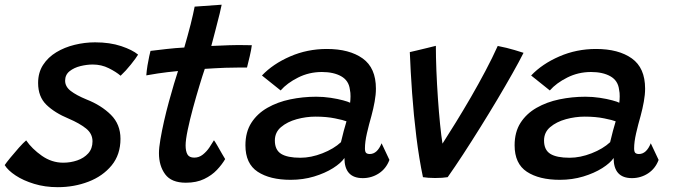

<svg xmlns="http://www.w3.org/2000/svg" viewBox="-58 -736 2790 796"><path d="M181.5 40Q128.5 40 83.5 26.2Q38.5 12.5 6.8 -8.5Q-25 -29.5 -38.5 -51.5Q-32 -61.5 -15 -82.2Q2 -103 20.5 -123.8Q39 -144.5 50.5 -154Q74.5 -119 115.5 -90.2Q156.5 -61.5 204 -61.5Q234.5 -61.5 262.2 -71Q290 -80.5 307.8 -100.2Q325.5 -120 325.5 -150Q325.5 -182 298.5 -203.5Q271.5 -225 227 -244Q169 -268 134.5 -301.5Q100 -335 100 -392Q100 -435 120.5 -466.8Q141 -498.5 175.2 -519.2Q209.5 -540 251.5 -550.2Q293.5 -560.5 336 -560.5Q397.5 -560.5 444.5 -544.8Q491.5 -529 514.5 -509.5Q506.5 -496 485 -469Q463.5 -442 442 -422Q423.5 -438 393 -453.2Q362.5 -468.5 326.5 -468.5Q302 -468.5 275.5 -462Q249 -455.5 230.5 -440.8Q212 -426 212 -401.5Q212 -377 235.2 -359Q258.5 -341 301 -323.5Q362 -299.5 401.8 -260Q441.5 -220.5 441.5 -160.5Q441.5 -95 404.8 -50.2Q368 -5.5 308.8 17.2Q249.5 40 181.5 40Z M875.5 -76.5Q862.5 -54 841.2 -31.5Q820 -9 788.2 6.2Q756.5 21.5 712.5 21.5Q652.5 21.5 626.8 -13.5Q601 -48.5 601 -101Q601 -123 607 -158.2Q613 -193.5 622.2 -234.2Q631.5 -275 642.5 -315.2Q653.5 -355.5 663.5 -388.8Q673.5 -422 680 -441.5Q633 -437 596.5 -431.5Q560 -426 548.5 -423.5Q550 -443 553.5 -464.8Q557 -486.5 560.8 -503.2Q564.5 -520 566 -525Q595.5 -528.5 632.2 -532.8Q669 -537 706 -539Q712.5 -562 719.5 -586.8Q726.5 -611.5 732.5 -635.5Q737.5 -655.5 742 -675.5Q746.5 -695.5 749 -708.5L861 -716.5Q860 -710.5 852.8 -679.8Q845.5 -649 835.5 -612Q831.5 -596.5 827 -579.5Q822.5 -562.5 818 -545.5Q833.5 -546 856 -547Q878.5 -548 892 -548.5Q926 -549.5 953.2 -549Q980.5 -548.5 986 -548.5Q984 -531 977.5 -503.2Q971 -475.5 966 -456Q961 -456 932.2 -456Q903.5 -456 875.5 -455Q856 -454.5 832.8 -453Q809.5 -451.5 791 -450.5Q782 -424.5 768.8 -380.8Q755.5 -337 742.2 -288.2Q729 -239.5 720.2 -197.5Q711.5 -155.5 711.5 -133.5Q711.5 -109.5 719 -96Q726.5 -82.5 747.5 -82.5Q767 -82.5 782.8 -95Q798.5 -107.5 810 -124.5Q821.5 -141.5 829 -154.5Q832.5 -150.5 842.8 -132.8Q853 -115 863 -97.5Q873 -80 875.5 -76.5Z M1147 9.5Q1061 9.5 1010.2 -24Q959.5 -57.5 959.5 -133.5Q959.5 -188.5 984 -226.8Q1008.5 -265 1050.5 -289Q1092.5 -313 1145 -324Q1197.5 -335 1253 -335Q1283.5 -335 1313 -330.5Q1342.5 -326 1364.5 -320Q1386.5 -314 1393.5 -310Q1395 -321.5 1395.2 -336.2Q1395.5 -351 1392.5 -365Q1388 -402 1356.5 -419.8Q1325 -437.5 1276.5 -437.5Q1223.5 -437.5 1177.8 -414.5Q1132 -391.5 1105.5 -361L1028 -423Q1073.5 -471 1144.8 -502Q1216 -533 1297 -533Q1390.5 -533 1445.5 -493.8Q1500.5 -454.5 1500.5 -368.5Q1500.5 -343.5 1495.2 -314.5Q1490 -285.5 1482 -256Q1471.5 -219.5 1463.2 -183.5Q1455 -147.5 1455 -121Q1455 -106.5 1460 -102Q1465 -97.5 1475 -97.5Q1506 -97.5 1524 -142L1556.5 -73Q1543 -37 1512.8 -17.2Q1482.5 2.5 1446 2.5Q1370 2.5 1370 -81Q1356 -60 1322.8 -39Q1289.5 -18 1244 -4.2Q1198.5 9.5 1147 9.5ZM1187.5 -82Q1231.5 -82 1278.8 -100.5Q1326 -119 1355.5 -146.5Q1361.5 -172 1367.2 -193.5Q1373 -215 1378.5 -233Q1366.5 -238 1331 -245.2Q1295.5 -252.5 1250 -252.5Q1211 -252.5 1172 -241.8Q1133 -231 1107.2 -209.2Q1081.5 -187.5 1081.5 -153.5Q1081.5 -114.5 1107.5 -98.2Q1133.5 -82 1187.5 -82Z M2005.5 -545.5Q2044 -538 2075.5 -528.5Q2107 -519 2112.5 -517Q2094.5 -481 2066.2 -431Q2038 -381 2003.8 -323.5Q1969.5 -266 1933 -207.5Q1896.5 -149 1861.8 -95.8Q1827 -42.5 1798 -1.5Q1777 2 1745.5 2Q1731 2 1717.8 1Q1704.5 0 1695.5 -1.5Q1679.5 -77.5 1668.2 -168.2Q1657 -259 1650.5 -350.2Q1644 -441.5 1641 -520Q1650 -522 1670.2 -526.8Q1690.5 -531.5 1712.5 -537Q1734.5 -542.5 1749 -546Q1749 -501 1751.2 -444Q1753.5 -387 1757.5 -328.8Q1761.5 -270.5 1766.5 -220.8Q1771.5 -171 1776.5 -140.5Q1801 -178.5 1831.5 -228Q1862 -277.5 1893.8 -332.2Q1925.5 -387 1954.5 -441.8Q1983.5 -496.5 2005.5 -545.5Z M2263 9.5Q2177 9.5 2126.2 -24Q2075.5 -57.5 2075.5 -133.5Q2075.5 -188.5 2100 -226.8Q2124.5 -265 2166.5 -289Q2208.5 -313 2261 -324Q2313.5 -335 2369 -335Q2399.5 -335 2429 -330.5Q2458.5 -326 2480.5 -320Q2502.5 -314 2509.5 -310Q2511 -321.5 2511.2 -336.2Q2511.5 -351 2508.5 -365Q2504 -402 2472.5 -419.8Q2441 -437.5 2392.5 -437.5Q2339.5 -437.5 2293.8 -414.5Q2248 -391.5 2221.5 -361L2144 -423Q2189.5 -471 2260.8 -502Q2332 -533 2413 -533Q2506.5 -533 2561.5 -493.8Q2616.5 -454.5 2616.5 -368.5Q2616.5 -343.5 2611.2 -314.5Q2606 -285.5 2598 -256Q2587.5 -219.5 2579.2 -183.5Q2571 -147.5 2571 -121Q2571 -106.5 2576 -102Q2581 -97.5 2591 -97.5Q2622 -97.5 2640 -142L2672.5 -73Q2659 -37 2628.8 -17.2Q2598.5 2.5 2562 2.5Q2486 2.5 2486 -81Q2472 -60 2438.8 -39Q2405.5 -18 2360 -4.2Q2314.5 9.5 2263 9.5ZM2303.5 -82Q2347.5 -82 2394.8 -100.5Q2442 -119 2471.5 -146.5Q2477.5 -172 2483.2 -193.5Q2489 -215 2494.5 -233Q2482.5 -238 2447 -245.2Q2411.5 -252.5 2366 -252.5Q2327 -252.5 2288 -241.8Q2249 -231 2223.2 -209.2Q2197.5 -187.5 2197.5 -153.5Q2197.5 -114.5 2223.5 -98.2Q2249.5 -82 2303.5 -82Z"/></svg>

Font: Grandstander Medium
Style: Italic
Weight: 500
Italic angle: -15°
Designer: Tyler Finck
Foundry: Etcetera Type Co
Version: Version 1.200; ttfautohint (v1.8.3)